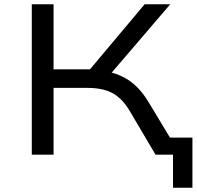

<svg xmlns="http://www.w3.org/2000/svg" viewBox="-20 -725 922 900"><path d="M791 155V0H735V-80H882V155ZM129 0V-705H231V-400H415L385 -380L658 -705H778L486 -364L447 -395Q502 -389 543 -371Q584 -353 616.5 -322.5Q649 -292 676 -247L825 0H709L588 -205Q555 -261 510 -287Q465 -313 389 -313H231V0Z"/></svg>

Font: Nunito Sans 7pt Expanded
Style: Regular
Weight: 400
Width: 7
Designer: Vernon Adams
Foundry: Vernon Adams
Version: Version 3.101;gftools[0.9.27]